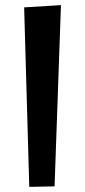

<svg xmlns="http://www.w3.org/2000/svg" viewBox="-20 -728 330 749"><path d="M217.8 -708 192.9 -1 94.2 1 74.2 -699.2Z"/></svg>

Font: Original Surfer
Style: Regular
Weight: 400
Designer: Astigmatic (AOETI)
Foundry: Astigmatic (AOETI)
Version: Version 1.001